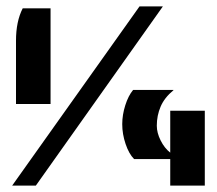

<svg xmlns="http://www.w3.org/2000/svg" viewBox="-20 -580 678 600"><path d="M30 -255V-453Q30 -513 51 -554H138V-255ZM18 0 416 -560H489L92 0ZM512 0V-83H399Q383 -99 372.5 -130Q362 -161 362 -192Q362 -221 371.5 -251Q381 -281 396 -299H522V-298Q494 -275 482 -247Q470 -219 470 -187Q470 -165 482 -141Q494 -117 512 -103V-234H620V0Z"/></svg>

Font: Tac One
Style: Regular
Weight: 400
Designer: Oluseyi Olusanya, David Udoh, Eyiyemi Adegbite, Mirko Velimirović
Version: Version 1.003; ttfautohint (v1.8.4.7-5d5b)